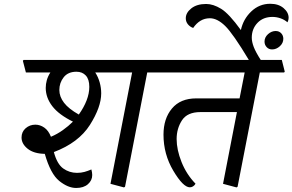

<svg xmlns="http://www.w3.org/2000/svg" viewBox="-20 -959 1511 992"><path d="M441.4 -510.3Q441.4 -549.3 423.3 -568.8Q405.3 -588.4 375 -588.4Q331.5 -588.4 309.1 -559.8Q286.6 -531.2 286.6 -494.1Q286.6 -459.5 310.8 -428Q335 -396.5 387.2 -367.2Q413.6 -404.3 427.5 -440.4Q441.4 -476.6 441.4 -510.3ZM502.9 -476.6Q502.9 -405.8 444.6 -313.7Q386.2 -221.7 258.3 -173.3Q274.9 -111.3 306.6 -88.6Q338.4 -65.9 377.9 -65.9Q398.9 -65.9 416.5 -70.8Q434.1 -75.7 452.1 -83.5Q454.1 -76.7 455.3 -68.6Q456.5 -60.5 456.5 -54.7Q456.5 -26.9 434.3 -7.3Q412.1 12.2 373.5 12.2Q331.5 12.2 286.4 -23.9Q241.2 -60.1 211.4 -164.1Q154.8 -165 123 -190.4Q91.3 -215.8 91.3 -248.5Q91.3 -277.8 112.5 -296.4Q133.8 -314.9 162.6 -314.9Q187 -314.9 208.7 -299.8Q230.5 -284.7 243.2 -252.4Q275.9 -266.1 304.9 -286.9Q334 -307.6 356.9 -330.6Q284.2 -366.2 250.2 -410.4Q216.3 -454.6 216.3 -504.9Q216.3 -524.9 221.9 -544.9Q227.5 -564.9 240.2 -584.5H113.8L98.1 -645L102.1 -649.4H854.5L869.6 -588.9L866.2 -584.5H740.7L626 5.9L620.6 9.3L550.8 -9.3L662.6 -584.5H472.2Q487.3 -561 495.1 -533.2Q502.9 -505.4 502.9 -476.6Z M1322.3 -584.5 1207.5 5.9 1202.1 9.3 1132.3 -9.3 1204.1 -379.9H1015.6Q947.8 -379.9 920.2 -337.4Q892.6 -294.9 892.6 -240.7Q892.6 -185.5 918 -121.8Q943.4 -58.1 990.2 -9.8Q984.9 -0.5 976.8 4.2Q968.8 8.8 960.9 8.8Q926.3 8.8 875.5 -76.7Q824.7 -162.1 824.7 -263.2Q824.7 -346.2 868.4 -398.4Q912.1 -450.7 994.1 -450.7H1217.8L1244.1 -584.5H841.8L826.2 -645L830.1 -649.4H1436L1451.2 -588.9L1447.8 -584.5Z M1224.6 -803.7Q1236.8 -860.4 1278.3 -899.9Q1319.8 -939.5 1376.5 -939.5Q1418.9 -939.5 1445.1 -917.2Q1471.2 -895 1471.2 -867.2Q1471.2 -864.3 1470.2 -858.2Q1469.2 -852.1 1465.3 -843.8Q1448.7 -857.9 1428.5 -864.7Q1408.2 -871.6 1387.7 -871.6Q1339.4 -871.6 1310.1 -840.6Q1280.8 -809.6 1280.8 -764.2Q1280.8 -743.2 1291 -716.3Q1301.3 -689.5 1327.1 -649.4L1321.3 -621.1H1259.8L1265.6 -649.4Q1184.1 -785.2 1143.3 -825Q1102.5 -864.7 1064.5 -864.7Q1037.6 -864.7 1016.1 -851.8Q994.6 -838.9 978 -814.5Q960.9 -820.8 950.4 -834Q939.9 -847.2 939.9 -864.7Q939.9 -893.1 968.5 -915.8Q997.1 -938.5 1045.4 -938.5Q1081.5 -938.5 1122.3 -913.6Q1163.1 -888.7 1224.6 -803.7ZM1346.7 -744.1Q1346.7 -766.1 1364.7 -782.5Q1382.8 -798.8 1404.3 -798.8Q1421.9 -798.8 1432.9 -787.1Q1443.8 -775.4 1443.8 -758.8Q1443.8 -736.3 1425.8 -720Q1407.7 -703.6 1385.7 -703.6Q1368.7 -703.6 1357.7 -715.6Q1346.7 -727.5 1346.7 -744.1Z"/></svg>

Font: Sitara
Style: Italic
Weight: 400
Italic angle: -11°
Designer: Neelakash Kshetrimayum
Foundry: Neelakash Kshetrimayum
Version: Version 1.000;PS Version 1.000;PS 1.0;hotconv 1.;hotconv 1.0